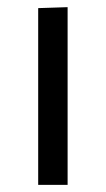

<svg xmlns="http://www.w3.org/2000/svg" viewBox="-20 -519 297 539"><path d="M87.2 0Q87.2 -55.3 87.2 -106.4Q87.2 -157.6 87.2 -218.8V-268.8Q87.2 -313.3 87.2 -351.1Q87.2 -389 87.2 -424.2Q87.2 -459.5 87.2 -496.2L169.8 -498.9Q169.8 -462.1 169.8 -426.4Q169.8 -390.7 169.8 -352.4Q169.8 -314.1 169.8 -268.8V-218.8Q169.8 -157.6 169.8 -106.4Q169.8 -55.3 169.8 0Z"/></svg>

Font: Commissioner Thin
Style: Regular
Weight: 100
Designer: Kostas Bartsokas
Foundry: Kostas Bartsokas
Version: Version 1.001;gftools[0.9.23]